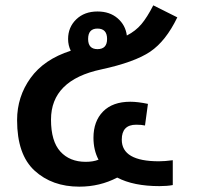

<svg xmlns="http://www.w3.org/2000/svg" viewBox="-20 -691 738 719"><path d="M436 -168Q436 -87 575 -87Q597 -87 627 -91V2Q606 6 577 6Q480 6 419 -26Q354 8 277 8Q175 8 109.5 -52Q44 -112 44 -241Q44 -329 94.5 -399Q145 -469 245 -501Q235 -521 235 -545Q235 -589 265.5 -618.5Q296 -648 345 -648Q391 -648 420.5 -622.5Q450 -597 455 -558Q488 -575 509.5 -600.5Q531 -626 554 -671L644 -626Q601 -537 542.5 -497.5Q484 -458 359 -431Q171 -391 171 -243Q171 -162 206 -123.5Q241 -85 301 -85Q329 -85 349 -93Q330 -129 330 -175Q330 -237 366 -273.5Q402 -310 468 -310Q496 -310 534 -302L523 -221Q511 -224 490 -224Q436 -224 436 -168ZM345 -584Q310 -584 310 -545Q310 -507 345 -507Q381 -507 381 -545Q381 -584 345 -584Z"/></svg>

Font: FiraGO Medium
Style: Regular
Weight: 500
Designer: bBox Type
Foundry: bBox Type GmbH
Version: Version 1.001;PS 001.001;hotconv 1.0.88;makeotf.lib2.5.64775